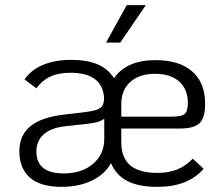

<svg xmlns="http://www.w3.org/2000/svg" viewBox="-20 -713 860 744"><path d="M727 -98 769 -59Q709 11 590 11Q517 11 473.5 -11.5Q430 -34 410 -81Q387 -38 336.5 -13.5Q286 11 219 11Q136 11 95.5 -25Q55 -61 55 -127Q55 -189 98 -224Q141 -259 228 -269L306 -278Q339 -282 355.5 -288Q372 -294 378 -305.5Q384 -317 383 -338Q374 -431 253 -431Q207 -431 175.5 -416.5Q144 -402 121 -371L75 -405Q100 -442 146.5 -461.5Q193 -481 255 -481Q317 -481 357.5 -464Q398 -447 422 -410Q470 -480 582 -480Q675 -480 725 -436Q775 -392 775 -310Q775 -257 753.5 -236Q732 -215 678 -215H450V-162Q450 -102 484.5 -72.5Q519 -43 590 -43Q633 -43 666 -56Q699 -69 727 -98ZM450 -261H650Q684 -261 696 -272Q708 -283 708 -314Q708 -367 674.5 -397Q641 -427 581 -427Q520 -427 485 -395.5Q450 -364 450 -310ZM384 -175V-253Q372 -244 355 -239.5Q338 -235 308 -232L234 -224Q178 -218 149.5 -192.5Q121 -167 121 -126Q121 -41 227 -41Q297 -41 340.5 -78Q384 -115 384 -175ZM471 -693H545L446 -548H391Z"/></svg>

Font: KoHo
Style: Regular
Weight: 400
Version: Version 1.000; ttfautohint (v1.6)